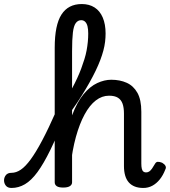

<svg xmlns="http://www.w3.org/2000/svg" viewBox="-148 -914 844 951"><path d="M-91 17Q-110 17 -119 5.5Q-128 -6 -128 -20.5Q-128 -35 -119 -46.5Q-110 -58 -91 -58Q-68 -58 -45 -73.5Q-22 -89 4 -124.5Q30 -160 61 -218.5Q92 -277 130 -363Q137 -379 149.5 -377Q162 -375 170.5 -364Q179 -353 174 -341Q135 -240 101.5 -171.5Q68 -103 37.5 -61.5Q7 -20 -24.5 -1.5Q-56 17 -91 17ZM562 17Q538 17 520 10Q502 3 490 -10.5Q478 -24 472 -44.5Q466 -65 466 -91V-351Q466 -381 459 -400.5Q452 -420 436 -430Q420 -440 392 -440Q357 -440 326.5 -416.5Q296 -393 271 -347Q246 -301 228 -236Q210 -171 201 -87L174 -181Q185 -279 209.5 -344Q234 -409 266 -447.5Q298 -486 333.5 -502.5Q369 -519 403 -519Q446 -519 479.5 -504Q513 -489 532.5 -454.5Q552 -420 552 -360V-104Q552 -88 554.5 -78Q557 -68 562.5 -64Q568 -60 575 -60Q584 -60 591 -64.5Q598 -69 605 -79Q612 -89 620 -103Q625 -112 633.5 -112.5Q642 -113 655 -108Q667 -101 671.5 -92.5Q676 -84 671 -75Q660 -46 643.5 -25.5Q627 -5 606.5 6Q586 17 562 17ZM165 15Q143 15 133 8Q123 1 123 -11V-678Q123 -790 156.5 -842Q190 -894 257 -894Q294 -894 320.5 -877Q347 -860 361 -827Q375 -794 375 -748Q375 -728 372.5 -707Q370 -686 364 -663.5Q358 -641 348.5 -616Q339 -591 326 -564Q313 -537 296 -506.5Q279 -476 257.5 -441.5Q236 -407 209 -369V-11Q209 1 198 8Q187 15 165 15ZM209 -476Q223 -502 234.5 -527Q246 -552 254.5 -575Q263 -598 270 -620.5Q277 -643 281 -664.5Q285 -686 287 -707Q289 -728 289 -748Q289 -769 285.5 -783.5Q282 -798 274 -806Q266 -814 254 -814Q238 -814 227.5 -800Q217 -786 213 -752.5Q209 -719 209 -660Z"/></svg>

Font: Playwrite AT
Style: Regular
Weight: 400
Designer: Veronika Burian, José Scaglione
Foundry: TypeTogether
Version: Version 1.002